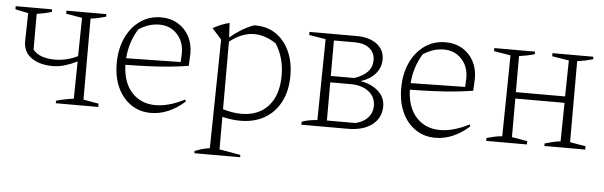

<svg xmlns="http://www.w3.org/2000/svg" viewBox="-61 -641 3107 987"><g transform="rotate(5 1493.0 -147.5)"><path d="M234 0V-13Q254 -19 279 -24Q304 -29 324 -31L327 -224Q298 -209 265.5 -199Q233 -189 201 -189Q134 -189 91.5 -218.5Q49 -248 49 -303L52 -449L-15 -463V-479H173V-466Q153 -460 134.5 -456Q116 -452 96 -449V-265Q129 -223 210 -223Q269 -223 327 -251L330 -449L247 -463V-479H453V-466Q432 -460 415.5 -456Q399 -452 374 -449V-31L453 -17V0Z M724 7Q666 7 621.5 -23.5Q577 -54 552.5 -107.5Q528 -161 528 -232Q528 -305 554 -362.5Q580 -420 627 -453.5Q674 -487 736 -487Q784 -487 821.5 -465Q859 -443 880 -404Q901 -365 901 -315L898 -251Q848 -243 800 -238.5Q752 -234 697.5 -231.5Q643 -229 573 -228Q576 -136 623 -85.5Q670 -35 745 -35Q814 -35 895 -77L899 -67Q816 7 724 7ZM623 -415Q580 -346 574 -262L855 -267L857 -313Q857 -373 821 -411Q785 -449 729 -449Q675 -449 623 -415Z M966 194V182Q981 176 999 170.5Q1017 165 1043 161L1052 -400L1003 -455Q1025 -467 1045.5 -475.5Q1066 -484 1088 -489L1092 -414Q1121 -439 1150.5 -457Q1180 -475 1212 -487Q1216 -488 1221 -488Q1284 -488 1329 -456.5Q1374 -425 1398.5 -370.5Q1423 -316 1423 -247Q1423 -168 1393.5 -111Q1364 -54 1311 -23.5Q1258 7 1186 7Q1142 7 1093 -5V163L1202 182V194ZM1220 -443Q1156 -443 1093 -393V-44Q1146 -29 1188 -29Q1277 -29 1327.5 -85.5Q1378 -142 1378 -243Q1378 -335 1333 -405Q1276 -443 1220 -443Z M1501 0V-15Q1512 -20 1531.5 -24.5Q1551 -29 1581 -31L1587 -449L1501 -463V-479H1746Q1810 -479 1849 -449.5Q1888 -420 1888 -371Q1888 -329 1860.5 -297Q1833 -265 1785 -250Q1842 -240 1877 -208.5Q1912 -177 1912 -131Q1912 -71 1866 -35.5Q1820 0 1740 0ZM1739 -446H1630V-263H1751Q1842 -293 1842 -362Q1842 -401 1814 -423.5Q1786 -446 1739 -446ZM1736 -230H1630V-33H1777Q1819 -43 1841.5 -68.5Q1864 -94 1864 -129Q1864 -175 1828.5 -202.5Q1793 -230 1736 -230Z M2192 7Q2134 7 2089.5 -23.5Q2045 -54 2020.5 -107.5Q1996 -161 1996 -232Q1996 -305 2022 -362.5Q2048 -420 2095 -453.5Q2142 -487 2204 -487Q2252 -487 2289.5 -465Q2327 -443 2348 -404Q2369 -365 2369 -315L2366 -251Q2316 -243 2268 -238.5Q2220 -234 2165.5 -231.5Q2111 -229 2041 -228Q2044 -136 2091 -85.5Q2138 -35 2213 -35Q2282 -35 2363 -77L2367 -67Q2284 7 2192 7ZM2091 -415Q2048 -346 2042 -262L2323 -267L2325 -313Q2325 -373 2289 -411Q2253 -449 2197 -449Q2143 -449 2091 -415Z M2455 0V-15Q2474 -20 2492.5 -24.5Q2511 -29 2535 -31L2541 -449L2455 -463V-479H2665V-466Q2645 -460 2626 -456Q2607 -452 2585 -449V-263H2839L2842 -449L2755 -463V-479H2966V-466Q2945 -460 2926 -456Q2907 -452 2885 -449V-31L2966 -17V0H2755V-13Q2774 -19 2795 -24Q2816 -29 2836 -31L2839 -230H2585V-31L2665 -17V0Z"/></g></svg>

Font: Piazzolla ExtraLight
Style: Regular
Weight: 200
Designer: Juan Pablo del Peral
Foundry: Huerta Tipografica
Version: Version 1.330